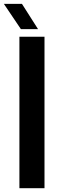

<svg xmlns="http://www.w3.org/2000/svg" viewBox="-50 -994 307 1014"><path d="M52.5 0V-800H185V0ZM60.5 -840 -29.5 -973.5H66L151 -840Z"/></svg>

Font: Big Shoulders Text Thin ExtraBold
Style: Regular
Weight: 800
Version: Version 2.002